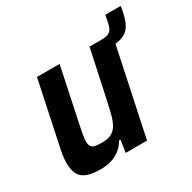

<svg xmlns="http://www.w3.org/2000/svg" viewBox="-139 -741 890 889"><g transform="rotate(-30 306.5 -296.5)"><path d="M396 -458 407 -510H456Q482 -510 495 -516Q508 -522 514.5 -535Q521 -548 525 -571L531 -601H613L610 -581Q603 -545 593 -521Q583 -497 565.5 -483Q548 -469 519 -463.5Q490 -458 445 -458ZM156 8Q108 8 81 -3.5Q54 -15 43 -38Q32 -61 32 -97Q32 -116 36 -142Q40 -168 47 -197L113 -510H234L175 -230Q168 -198 164 -175Q160 -152 160 -138Q160 -120 166 -111Q172 -102 186 -99Q200 -96 222 -96Q253 -96 272 -105.5Q291 -115 303 -135Q315 -155 323 -185.5Q331 -216 340 -258L394 -510H515L407 0H293L303 -65H295Q281 -40 260 -24Q239 -8 213.5 0Q188 8 156 8Z"/></g></svg>

Font: Saira SemiCondensed SemiBold
Style: Italic
Weight: 600
Width: 4
Italic angle: -12°
Designer: Hector Gatti with collaboration of the Omnibus-Type team
Foundry: Omnibus-Type
Version: Version 1.101